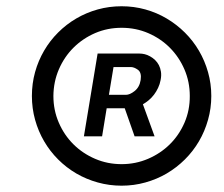

<svg xmlns="http://www.w3.org/2000/svg" viewBox="-20 -757 710 608"><path d="M365.1 -737.2Q404.1 -737.2 440.3 -727.1Q476.6 -717 508 -698.3Q539.4 -679.7 565.5 -653.8Q591.6 -627.8 610.1 -596.2Q628.6 -564.6 638.8 -528.4Q649.1 -492.2 649.1 -453.1Q649.1 -414.1 638.8 -377.7Q628.6 -341.3 610.1 -309.7Q591.6 -278.1 565.5 -252.1Q539.4 -226.2 508 -207.7Q476.6 -189.3 440.3 -179.2Q404.1 -169 365.1 -169Q326 -169 289.6 -179.2Q253.2 -189.3 221.6 -207.7Q190 -226.2 164.1 -252.1Q138.1 -278.1 119.7 -309.7Q101.2 -341.3 91.1 -377.7Q81 -414.1 81 -453.1Q81 -492.5 91.1 -528.8Q101.2 -565 119.7 -596.6Q138.1 -628.2 164.1 -654.1Q190 -680 221.6 -698.5Q253.2 -717 289.4 -727.1Q325.6 -737.2 365.1 -737.2ZM365.1 -237.2Q409.4 -237.2 448.9 -254.1Q488.3 -271 517.8 -300.1Q547.2 -329.2 564.3 -368.6Q581.3 -408 581 -453.1Q581 -497.9 564.1 -537.1Q547.2 -576.3 518.1 -605.6Q489 -634.9 449.6 -652Q410.2 -669 365.1 -669Q320.3 -669 281.2 -652.2Q242.2 -635.3 212.9 -606.2Q183.6 -577.1 166.5 -537.6Q149.5 -498.2 149.1 -453.1Q149.1 -408 166.2 -368.6Q183.2 -329.2 212.5 -300.1Q241.8 -271 281.1 -254.1Q320.3 -237.2 365.1 -237.2ZM245.7 -325.3 289.1 -587.4H421.9Q430 -587.4 438.2 -585.4Q446.4 -583.5 455.3 -578.5Q463.8 -573.9 471.1 -566.9Q478.3 -560 483.1 -550.8Q487.9 -541.5 489.7 -529.7Q491.5 -517.8 488.6 -503.6Q486.2 -490.4 480.6 -478.7Q475.1 -467 467.7 -457.2Q460.2 -447.4 451.2 -439.8Q442.1 -432.2 432.5 -426.8L469.5 -325.3H406.2L375 -414.1H317.8L303.3 -325.3ZM378.6 -456.7Q391 -456.7 405.9 -468.4Q421.9 -480.8 425.4 -503.6Q429 -527.3 416.5 -536.2Q404.5 -544.7 394.2 -544.7H339.5L324.9 -456.7Z"/></svg>

Font: Inter P
Style: Italic
Weight: 400
Italic angle: -9.40001°
Designer: Rasmus Andersson
Foundry: rsms
Version: Version 3.018;git-588b23468